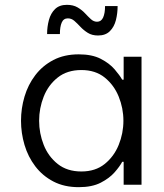

<svg xmlns="http://www.w3.org/2000/svg" viewBox="-20 -765 681 795"><path d="M386 -618Q361 -618 343.5 -629Q326 -640 313 -654Q300 -668 288 -678.5Q276 -689 261 -689Q243 -689 235.5 -671.5Q228 -654 228 -624H175Q175 -654 182.5 -682Q190 -710 208 -727.5Q226 -745 257 -745Q283 -745 301 -734.5Q319 -724 332 -710Q345 -696 356.5 -685.5Q368 -675 382 -675Q399 -675 407 -692.5Q415 -710 415 -740H467Q467 -710 460 -682Q453 -654 435 -636Q417 -618 386 -618ZM306 -540Q361 -540 397 -521.5Q433 -503 454.5 -478Q476 -453 486 -435H492V-530H566V0H492V-95H486Q476 -76 454.5 -51.5Q433 -27 397 -8.5Q361 10 306 10Q246 10 201 -13.5Q156 -37 126 -76.5Q96 -116 81.5 -165Q67 -214 67 -265Q67 -316 81.5 -365Q96 -414 126 -453.5Q156 -493 201 -516.5Q246 -540 306 -540ZM317 -475Q258 -475 219 -444Q180 -413 161 -365Q142 -317 142 -265Q142 -213 161 -165Q180 -117 219 -86Q258 -55 317 -55Q375 -55 413.5 -86Q452 -117 471.5 -165Q491 -213 491 -265Q491 -317 471.5 -365Q452 -413 413.5 -444Q375 -475 317 -475Z"/></svg>

Font: Be Vietnam Pro Light
Style: Regular
Weight: 300
Designer: Lam Bao, Tony Le, Vietanh Nguyen
Foundry: Yellow Type Foundry
Version: Version 1.002; ttfautohint (v1.8.3)